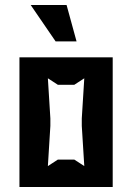

<svg xmlns="http://www.w3.org/2000/svg" viewBox="-20 -750 530 770"><path d="M58 0H432V-520H58ZM103 -730 203 -584H287L247 -730ZM172 -84 182 -245V-275L172 -436L212 -410H278L318 -436L308 -275V-245L318 -84L278 -110H212Z"/></svg>

Font: Pescante Normal
Style: Regular
Weight: 400
Designer: Ariel Martín Pérez
Foundry: Tunera Type Foundry
Version: Version 1.000;FEAKit 1.0